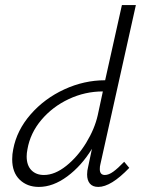

<svg xmlns="http://www.w3.org/2000/svg" viewBox="-20 -731 555 756"><path d="M469 -94 489 -70Q417 5 367 5Q345 5 334 -8Q323 -21 323 -44Q323 -59 327 -74L342 -145Q301 -78 245 -36.5Q189 5 133 5Q87 5 57.5 -23.5Q28 -52 28 -104Q28 -124 32 -143Q46 -218 100.5 -280.5Q155 -343 233 -379Q311 -415 394 -415L460 -711H515L375 -83Q373 -76 373 -65Q373 -42 393 -42Q408 -42 426 -55Q444 -68 469 -94ZM365 -278 385 -371Q315 -371 251 -341Q187 -311 143 -259Q99 -207 88 -143Q85 -128 85 -115Q85 -80 103.5 -61Q122 -42 153 -42Q196 -42 241 -78Q286 -114 319.5 -169Q353 -224 365 -278Z"/></svg>

Font: Ysabeau Semilight
Style: Italic
Weight: 300
Italic angle: -12°
Designer: Christian Thalmann (Catharsis Fonts)
Version: Version 0.003